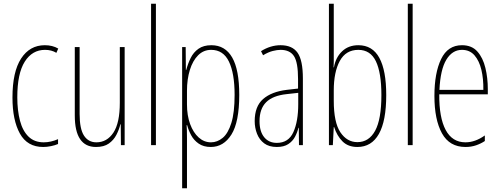

<svg xmlns="http://www.w3.org/2000/svg" viewBox="-20 -780 2688 1032"><path d="M212 10Q127 10 87 -62Q47 -134 47 -256Q47 -394 93.5 -465.5Q140 -537 221 -537Q262 -537 293 -519L283 -496Q257 -512 222 -512Q153 -512 113 -448.5Q73 -385 73 -257Q73 -186 87.5 -131Q102 -76 133.5 -45.5Q165 -15 215 -15Q253 -15 292 -32V-6Q276 1 254 5.5Q232 10 212 10Z M650 -527V0H630L629 -112H627Q620 -83 605.5 -55Q591 -27 565 -8.5Q539 10 496 10Q382 10 382 -159V-527H408V-167Q408 -87 431.5 -51Q455 -15 498 -15Q555 -15 589.5 -67Q624 -119 624 -228V-527Z M818 0H792V-760H818Z M1116 -537Q1190 -537 1228 -471Q1266 -405 1266 -270Q1266 -124 1224 -57Q1182 10 1113 10Q1074 10 1048 -8Q1022 -26 1007.5 -53Q993 -80 986 -107H983Q984 -98 984.5 -79.5Q985 -61 985 -37V232H959V-527H978L979 -404H981Q990 -438 1005 -468.5Q1020 -499 1047 -518Q1074 -537 1116 -537ZM1115 -512Q1074 -512 1045 -483Q1016 -454 1000.5 -404Q985 -354 985 -292V-219Q985 -159 1002 -113Q1019 -67 1048 -41Q1077 -15 1114 -15Q1148 -15 1177 -39Q1206 -63 1223.5 -119Q1241 -175 1241 -270Q1241 -386 1210.5 -449Q1180 -512 1115 -512Z M1488 -537Q1551 -537 1579.5 -496.5Q1608 -456 1608 -358V0H1587L1586 -93H1584Q1578 -68 1565.5 -44.5Q1553 -21 1529.5 -5.5Q1506 10 1468 10Q1426 10 1400 -9.5Q1374 -29 1361.5 -61Q1349 -93 1349 -129Q1349 -208 1394 -247.5Q1439 -287 1521 -297L1582 -304V-355Q1582 -445 1560 -478.5Q1538 -512 1488 -512Q1470 -512 1446 -506Q1422 -500 1394 -483L1383 -505Q1434 -537 1488 -537ZM1520 -274Q1446 -266 1410.5 -230.5Q1375 -195 1375 -129Q1375 -73 1400 -42.5Q1425 -12 1468 -12Q1531 -12 1557 -70Q1583 -128 1583 -220V-281Z M1774 -481Q1774 -465 1774 -448Q1774 -431 1773 -418H1775Q1784 -471 1818.5 -504Q1853 -537 1906 -537Q1982 -537 2019 -469Q2056 -401 2056 -269Q2056 -130 2016.5 -60Q1977 10 1901 10Q1851 10 1821 -20Q1791 -50 1776 -97H1774L1769 0H1748V-760H1774ZM1906 -512Q1839 -512 1806.5 -452.5Q1774 -393 1774 -294V-239Q1774 -122 1809.5 -69Q1845 -16 1901 -16Q1963 -16 1996.5 -77.5Q2030 -139 2030 -269Q2030 -389 2000.5 -450.5Q1971 -512 1906 -512Z M2198 0H2172V-760H2198Z M2463 -537Q2516 -537 2546 -503Q2576 -469 2589 -415Q2602 -361 2602 -301V-273H2341Q2340 -148 2375.5 -81.5Q2411 -15 2482 -15Q2534 -15 2586 -52V-22Q2565 -8 2539 1Q2513 10 2482 10Q2396 10 2355.5 -63.5Q2315 -137 2315 -264Q2315 -388 2351 -462.5Q2387 -537 2463 -537ZM2463 -512Q2411 -512 2379 -459Q2347 -406 2342 -297H2578Q2579 -356 2567.5 -404.5Q2556 -453 2530.5 -482.5Q2505 -512 2463 -512Z"/></svg>

Font: Noto Sans Sinhala UI ExtraCondensed Thin
Style: Regular
Weight: 100
Width: 2
Designer: Jelle Bosma - Monotype Design Team
Foundry: Monotype Imaging Inc.
Version: Version 2.006; ttfautohint (v1.8.4.7-5d5b)